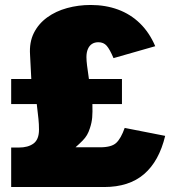

<svg xmlns="http://www.w3.org/2000/svg" viewBox="-20 -753 720 773"><path d="M25 0V-159H56Q93 -159 115 -175.2Q137 -191.5 137 -231Q137 -253.5 134.8 -274.2Q132.5 -295 128 -334H25V-435H106L101 -532Q97.5 -582.5 116.2 -620Q135 -657.5 169.8 -682.8Q204.5 -708 250 -720.5Q295.5 -733 345 -733Q405 -733 455.2 -714.5Q505.5 -696 543.5 -659Q581.5 -622 605 -567L437 -519Q422 -554.5 409.5 -568.8Q397 -583 376 -583Q361 -583 350.2 -576Q339.5 -569 333.8 -555.5Q328 -542 328 -523Q328 -509 330.5 -489.2Q333 -469.5 338 -435H471V-334H352Q353 -301 351.2 -280.2Q349.5 -259.5 342 -237Q337 -221 330.2 -209.5Q323.5 -198 312.5 -186.8Q301.5 -175.5 284 -160H383Q429 -160 448 -177.8Q467 -195.5 482 -238L645 -206Q620.5 -104 560 -52Q499.5 0 399 0Z"/></svg>

Font: Public Sans Thin Black
Style: Regular
Weight: 900
Version: Version 2.001